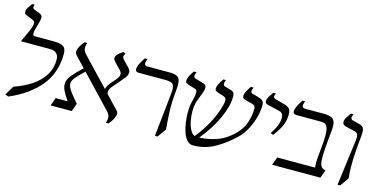

<svg xmlns="http://www.w3.org/2000/svg" viewBox="-80 -1184 3193 1609"><g transform="rotate(15 1516.5 -380.0)"><path d="M294 -525Q350 -525 375 -508.5Q400 -492 400 -447Q400 -280 305 -165.5Q210 -51 43 20L14 10L62 -70Q146 -99 212 -142.5Q278 -186 316 -246Q354 -306 354 -383Q354 -417 335 -436Q316 -455 270 -455H25L58 -526Q77 -567 84.5 -589Q92 -611 92 -630Q92 -642 82 -648.5Q72 -655 58 -660L24 -674Q12 -679 4 -683.5Q-4 -688 -4 -701Q-4 -722 8.5 -741.5Q21 -761 35 -780H58Q52 -768 52 -759Q52 -747 65 -741L87 -732L113 -722Q140 -712 140 -689Q140 -674 132.5 -646.5Q125 -619 117 -591Q109 -563 109 -544Q109 -534 114.5 -529.5Q120 -525 139 -525Z M951 -100Q964 -87 960.5 -66.5Q957 -46 944 -23.5Q931 -1 912 20H889Q900 -9 897.5 -30.5Q895 -52 875 -74L614 -349Q560 -299 538 -271Q516 -243 516 -219Q516 -206 524 -188Q532 -170 553 -142.5Q574 -115 613 -70L588 0H405L430 -70H533Q499 -120 484 -152.5Q469 -185 473 -218Q476 -246 506 -283Q536 -320 592 -372L504 -465Q492 -479 495 -499Q498 -519 511.5 -542Q525 -565 543 -585H566Q556 -557 558 -535Q560 -513 580 -491L827 -231L809 -250Q813 -271 827.5 -291.5Q842 -312 859.5 -331Q877 -350 890 -368Q903 -386 903 -402Q903 -410 900 -418Q897 -426 889 -434L833 -493Q827 -499 822.5 -506Q818 -513 818 -521Q818 -542 838.5 -560.5Q859 -579 877 -590L899 -580Q887 -564 886.5 -555Q886 -546 894 -535L954 -471Q969 -455 969 -437Q969 -412 949.5 -387.5Q930 -363 908 -338Q883 -310 860.5 -283Q838 -256 838 -233Q838 -219 848 -209Z M1315 20 1355 -358Q1361 -415 1347.5 -435Q1334 -455 1281 -455H1045Q1035 -455 1026.5 -460.5Q1018 -466 1018 -481Q1018 -502 1033.5 -531.5Q1049 -561 1065 -585H1088Q1073 -545 1081 -535Q1089 -525 1106 -525H1296Q1338 -525 1360 -514.5Q1382 -504 1388 -475Q1394 -446 1388 -390Q1378 -289 1381 -209Q1384 -129 1391 -55L1338 20Z M1642 15Q1612 15 1590.5 -9Q1569 -33 1556 -71Q1543 -109 1536.5 -153.5Q1530 -198 1530 -240Q1530 -301 1542.5 -343.5Q1555 -386 1555 -418Q1555 -434 1550 -440.5Q1545 -447 1527 -451L1477 -466Q1466 -470 1457.5 -475.5Q1449 -481 1449 -494Q1449 -515 1463 -540.5Q1477 -566 1491 -585H1514Q1502 -561 1505 -548Q1508 -535 1518 -532L1590 -511Q1619 -503 1619 -479Q1619 -453 1605.5 -422Q1592 -391 1578.5 -351.5Q1565 -312 1565 -259Q1565 -218 1573 -177Q1581 -136 1597 -105.5Q1613 -75 1637 -64Q1698 -140 1735.5 -211Q1773 -282 1790.5 -337Q1808 -392 1808 -418Q1808 -431 1802 -439Q1796 -447 1778 -452L1733 -466Q1722 -470 1713.5 -475.5Q1705 -481 1705 -494Q1705 -515 1719 -540.5Q1733 -566 1747 -585H1770Q1758 -561 1761 -548Q1764 -535 1774 -532L1819 -519Q1840 -514 1851.5 -504Q1863 -494 1863 -467Q1863 -384 1815 -278Q1767 -172 1677 -61Q1748 -67 1799.5 -81.5Q1851 -96 1891 -120.5Q1931 -145 1968 -181Q2020 -232 2040.5 -293.5Q2061 -355 2061 -414Q2061 -428 2055 -437Q2049 -446 2029 -451L1972 -466Q1961 -469 1952.5 -475Q1944 -481 1944 -494Q1944 -515 1958 -540.5Q1972 -566 1986 -585H2009Q1997 -561 2000 -548Q2003 -535 2013 -532L2062 -519Q2092 -511 2105.5 -499.5Q2119 -488 2119 -459Q2119 -415 2105 -359.5Q2091 -304 2063.5 -251Q2036 -198 1997 -159Q1919 -83 1832.5 -34Q1746 15 1642 15Z M2216 -537 2292 -517Q2316 -511 2334 -496.5Q2352 -482 2352 -444Q2352 -384 2328.5 -336.5Q2305 -289 2269 -244L2246 -254Q2270 -288 2286.5 -325.5Q2303 -363 2303 -400Q2303 -423 2294 -435Q2285 -447 2259 -453L2166 -475Q2155 -478 2146.5 -483Q2138 -488 2138 -501Q2138 -522 2152 -544Q2166 -566 2180 -585H2203Q2191 -561 2195 -551.5Q2199 -542 2216 -537Z M2733 -390Q2723 -293 2719 -231.5Q2715 -170 2718.5 -136Q2722 -102 2734.5 -88Q2747 -74 2770 -70L2745 0H2326L2352 -70H2680Q2676 -108 2679.5 -151.5Q2683 -195 2687 -233Q2695 -308 2694.5 -352.5Q2694 -397 2686 -419Q2678 -441 2663 -448Q2648 -455 2625 -455H2413Q2403 -455 2394.5 -460.5Q2386 -466 2386 -481Q2386 -502 2401.5 -531.5Q2417 -561 2433 -585H2456Q2441 -545 2449 -535Q2457 -525 2474 -525H2631Q2678 -525 2702 -513.5Q2726 -502 2732.5 -472.5Q2739 -443 2733 -390Z M2880 -535 2946 -518Q2970 -512 2980.5 -495Q2991 -478 2986 -425Q2977 -338 2973 -273Q2969 -208 2969.5 -156.5Q2970 -105 2975 -55L2922 20H2899L2951 -378Q2955 -407 2950 -425.5Q2945 -444 2923 -450L2839 -470Q2828 -473 2819.5 -480.5Q2811 -488 2811 -501Q2811 -522 2825 -544Q2839 -566 2853 -585H2876Q2864 -561 2867 -549.5Q2870 -538 2880 -535Z"/></g></svg>

Font: Bona Nova
Style: Italic
Weight: 400
Italic angle: -4°
Designer: Mateusz Machalski
Foundry: Capitalics
Version: Version 4.001; ttfautohint (v1.8.3)